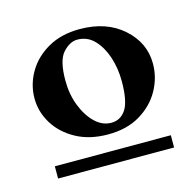

<svg xmlns="http://www.w3.org/2000/svg" viewBox="-61 -668 459 452"><g transform="rotate(-15 168.5 -441.5)"><path d="M314.5 -481.9Q314.5 -447.8 297.4 -417.2Q280.3 -386.7 248 -367.4Q215.8 -348.1 169.9 -348.1Q125 -348.1 92.3 -366Q59.6 -383.8 41.7 -412.8Q23.9 -441.9 23.9 -474.6Q23.9 -508.3 41.3 -538.1Q58.6 -567.9 91.1 -586.4Q123.5 -605 168.5 -605Q233.4 -605 273.9 -569.1Q314.5 -533.2 314.5 -481.9ZM311.5 -278.3H28.8V-308.1H311.5ZM232.9 -460.9Q232.9 -492.2 223.9 -519.8Q214.8 -547.4 198 -564.9Q181.2 -582.5 156.7 -582.5Q138.7 -582.5 121.8 -564.2Q105 -545.9 105 -496.6Q105 -462.9 116 -434.8Q127 -406.7 144.8 -389.6Q162.6 -372.6 184.1 -372.6Q207 -372.6 220 -392.6Q232.9 -412.6 232.9 -460.9Z"/></g></svg>

Font: Scheherazade New SemiBold
Style: Regular
Weight: 600
Designer: SIL International
Foundry: SIL International
Version: Version 4.000